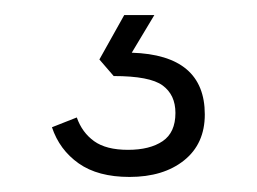

<svg xmlns="http://www.w3.org/2000/svg" viewBox="-20 -26 341 255"><path d="M152 209Q110 209 84.5 191Q59 173 49 143L82 130Q89 150 105 161.5Q121 173 150 173Q179 173 196 161.5Q213 150 213 124Q213 100 196 87.5Q179 75 131 75L112 53L145 -6H185L155 44Q252 47 252 126Q252 165 224.5 187Q197 209 152 209Z"/></svg>

Font: Geist ExtLt
Style: Regular
Weight: 400
Designer: Basement.studio, Andrés Briganti, Mateo Zaragoza
Foundry: Basement.studio, Vercel, Andrés Briganti, Guido Ferreyra, Mateo Zaragoza
Version: Version 1.401